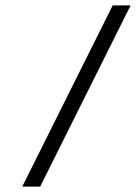

<svg xmlns="http://www.w3.org/2000/svg" viewBox="-20 -687 501 707"><path d="M460.9 -667H394.9L62 0H128Z"/></svg>

Font: Din Kursivschrift
Style: Condensed Italic Polish
Weight: 400
Version: Version 1.07